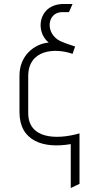

<svg xmlns="http://www.w3.org/2000/svg" viewBox="-20 -728 455 966"><path d="M301 -708C172 -708 155 -569 225 -514C151 -507 78 -447 78 -348V-164C78 -19 197 21 336 -3V218L380 197V-57C262 -23 122 -30 122 -159V-345C122 -478 255 -489 345 -457L358 -494C334 -502 311 -509 284 -521C205 -559 216 -667 293 -667H327L345 -708Z"/></svg>

Font: Advent Pro
Style: Light
Weight: 300
Designer: Andreas Kalpakidis
Foundry: Andreas Kalpakidis
Version: Version 2.002 2007